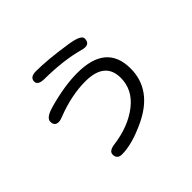

<svg xmlns="http://www.w3.org/2000/svg" viewBox="-183 -1028 1367 1367"><g transform="rotate(-45 500.0 -344.5)"><path d="M521.5 -554.7Q813.5 -554.7 813.5 -308.6Q813.5 -93.8 581.1 14.6Q439.5 81.1 337.9 81.1Q289.1 81.1 289.1 34.2Q289.1 -1 352.5 -8.8Q510.7 -30.3 613.8 -110.8Q716.8 -191.4 716.8 -310.5Q716.8 -471.7 519.5 -471.7Q380.9 -471.7 224.6 -411.1Q198.2 -400.4 182.6 -400.4Q140.6 -400.4 140.6 -445.3Q140.6 -483.4 224.6 -507.8Q391.6 -554.7 521.5 -554.7ZM323.2 -771.5Q441.4 -771.5 624 -743.2Q733.4 -726.6 733.4 -690.4Q733.4 -643.6 691.4 -643.6Q677.7 -643.6 657.2 -649.4Q520.5 -687.5 327.1 -689.5Q261.7 -690.4 261.7 -727.5Q261.7 -771.5 323.2 -771.5Z"/></g></svg>

Font: YuPearl-Regular
Style: Regular
Weight: 400
Designer: Max Yao
Foundry: Max-Everyday
Version: Version 1.011; ttfautohint (v1.8.3)